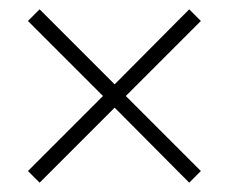

<svg xmlns="http://www.w3.org/2000/svg" viewBox="-20 -502 492 412"><path d="M386 -110 226 -271 65 -110 40 -135 201 -296 40 -457 65 -482 226 -321 386 -482 411 -457 250 -296 411 -135Z"/></svg>

Font: Moderustic SemiBold
Style: Regular
Weight: 600
Designer: Tural Alisoy
Foundry: TAFT Foundry
Version: Version 2.120